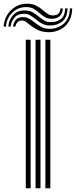

<svg xmlns="http://www.w3.org/2000/svg" viewBox="-86 -1014 410 1034"><path d="M158.5 0V-800H185V0ZM52.8 0V-800H79.2V0ZM105.5 0V-800H132V0ZM-66.5 -870.8Q-63 -924 -26.1 -959.4Q10.8 -994.8 62 -994Q89.5 -993.5 108.2 -984Q127 -974.5 141.2 -962.2Q155.5 -950 168.6 -940.6Q181.8 -931.2 197.5 -931Q214 -930.5 225.6 -937.9Q237.2 -945.2 239.8 -968.8H252.2Q250.2 -937.5 233.2 -924.9Q216.2 -912.2 192 -912.8Q170 -913.2 154.6 -922.6Q139.2 -932 125.8 -944.2Q112.2 -956.5 96.2 -966Q80.2 -975.5 57.2 -975.8Q11.8 -976.8 -19.5 -946.1Q-50.8 -915.5 -53.8 -870.8ZM-41 -870.8Q-38.8 -906.8 -15.5 -932.6Q7.8 -958.5 48 -957.8Q72 -957.5 89.2 -948Q106.5 -938.5 120.9 -926.2Q135.2 -914 150.4 -904.5Q165.5 -895 185.2 -894.8Q219 -894.2 241.2 -911Q263.5 -927.8 265 -968.8H277.8Q276 -919.2 248.6 -897.6Q221.2 -876 183 -876.8Q159.2 -877 141.6 -886.5Q124 -896 109.1 -908.2Q94.2 -920.5 79.1 -929.9Q64 -939.2 45.2 -939.8Q10 -940.2 -8.2 -919.1Q-26.5 -898 -28.5 -870.8ZM-15.8 -870.8Q-14.2 -889.2 -1.8 -905.8Q10.8 -922.2 40 -921.8Q57.8 -921.2 73.2 -911.9Q88.8 -902.5 104.2 -890.1Q119.8 -877.8 137.8 -868.4Q155.8 -859 178.5 -858.8Q221.5 -858 254.9 -884.2Q288.2 -910.5 290.5 -968.8H303.2Q301.5 -924 282.9 -895.5Q264.2 -867 235.5 -853.5Q206.8 -840 175.2 -840.5Q136.5 -841 109.8 -856.5Q83 -872 65 -887.6Q47 -903.2 34.2 -903.5Q16 -904.2 6.8 -892.5Q-2.5 -880.8 -3 -870.8Z"/></svg>

Font: Big Shoulders Inline Text ExtraBold
Style: Regular
Weight: 800
Designer: Patric King
Foundry: XO Type Co
Version: Version 1.000